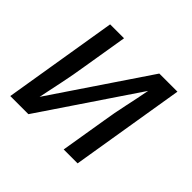

<svg xmlns="http://www.w3.org/2000/svg" viewBox="-131 -684 839 839"><g transform="rotate(45 288.0 -265.0)"><path d="M24 0H136L434 -442Q423 -384 410.5 -327Q398 -270 389 -212L354 0H440L527 -530H415L117 -88Q129 -146 141 -203Q153 -260 162 -318L197 -530H111Z"/></g></svg>

Font: Iosevka Sparkle Oblique
Style: Regular
Weight: 400
Italic angle: -9°
Designer: Belleve Invis
Foundry: Belleve Invis
Version: Version 4.5.0; ttfautohint (v1.8.3)